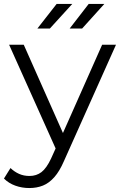

<svg xmlns="http://www.w3.org/2000/svg" viewBox="-38 -751 616 970"><path d="M110 199Q73 199 39.5 187Q6 175 -18 151L15 98Q35 117 58.5 127.5Q82 138 111 138Q146 138 171.5 118.5Q197 99 220 50L243 -1L8 -525H82L280 -79L478 -525H548L285 63Q263 114 236.5 144Q210 174 179 186.5Q148 199 110 199ZM151 -607 248 -731H327L214 -607ZM314 -607 410 -731H489L377 -607Z"/></svg>

Font: Modern
Style: Small
Weight: 400
Designer: Julieta Ulanovsky
Foundry: Julieta Ulanovsky
Version: Version 8.000